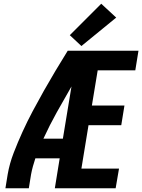

<svg xmlns="http://www.w3.org/2000/svg" viewBox="-20 -1006 760 1026"><path d="M9 0H134L146 -74Q150 -96 156 -117.5Q162 -139 169 -160H299L273 0H598L616 -105H415L453 -337H628L645 -442H471L502 -630H703L720 -735H342Q309 -682 277 -628.5Q245 -575 214.5 -521Q184 -467 155 -412.5Q126 -358 100.5 -302Q75 -246 53 -189Q31 -132 21 -74ZM212 -265Q245 -337 283.5 -406Q322 -475 362 -544L316 -265ZM415 -760 601 -912 521 -986 353 -818Z"/></svg>

Font: Iosevka Sparkle Oblique
Style: Bold
Weight: 700
Italic angle: -9°
Designer: Belleve Invis
Foundry: Belleve Invis
Version: Version 4.5.0; ttfautohint (v1.8.3)